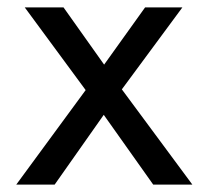

<svg xmlns="http://www.w3.org/2000/svg" viewBox="-20 -500 564 520"><path d="M24 0 212 -256 47 -480H152L262 -325L373 -480H474L310 -258L501 0H395L261 -189L128 0Z"/></svg>

Font: Zen Kaku Gothic Antique Medium
Style: Regular
Weight: 500
Designer: Yoshimichi Ohira
Foundry: Positype
Version: Version 1.002